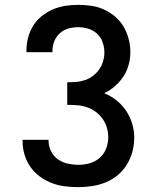

<svg xmlns="http://www.w3.org/2000/svg" viewBox="-20 -763 640 791"><path d="M303 8Q275 8 247 4.5Q219 1 193 -9Q167 -19 144 -36Q121 -53 105 -76Q89 -99 81 -126Q73 -153 73 -181V-187H180V-184Q180 -162 190 -141Q200 -120 218 -107Q236 -94 258.5 -89Q281 -84 303 -84Q327 -84 350 -90.5Q373 -97 391 -113Q409 -129 417.5 -151.5Q426 -174 426 -198Q426 -218 420 -238Q414 -258 402 -274.5Q390 -291 373.5 -303Q357 -315 337.5 -321.5Q318 -328 297.5 -329.5Q277 -331 257 -331V-424Q275 -424 294 -425.5Q313 -427 330.5 -433Q348 -439 363 -450.5Q378 -462 388.5 -477Q399 -492 404.5 -510Q410 -528 410 -547Q410 -568 403 -588.5Q396 -609 380.5 -623.5Q365 -638 344.5 -644.5Q324 -651 303 -651Q282 -651 262 -645.5Q242 -640 226.5 -626Q211 -612 203.5 -592.5Q196 -573 196 -552V-548H89V-556Q89 -582 96 -608.5Q103 -635 117 -657.5Q131 -680 152.5 -697Q174 -714 198.5 -724.5Q223 -735 249.5 -739Q276 -743 303 -743Q330 -743 357 -739Q384 -735 409 -723.5Q434 -712 455 -694Q476 -676 489.5 -652.5Q503 -629 510 -602.5Q517 -576 517 -549Q517 -522 510 -496Q503 -470 488.5 -448Q474 -426 453.5 -408Q433 -390 409 -379Q437 -368 460 -349.5Q483 -331 499.5 -306.5Q516 -282 524.5 -253.5Q533 -225 533 -196Q533 -167 525.5 -138.5Q518 -110 503 -85.5Q488 -61 465.5 -42Q443 -23 416 -12Q389 -1 360.5 3.5Q332 8 303 8Z"/></svg>

Font: Iosevka Semibold Extended
Style: Regular
Weight: 600
Width: 7
Monospace: yes
Designer: Belleve Invis
Foundry: Belleve Invis
Version: Version 32.5.0; ttfautohint (v1.8.4)